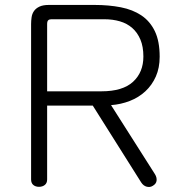

<svg xmlns="http://www.w3.org/2000/svg" viewBox="-20 -686 711 778"><path d="M171 -258V41Q171 56 161.5 63.5Q152 71 138 71Q124 71 115 63.5Q106 56 106 41V-588Q106 -602 108 -616Q110 -630 117.5 -641Q125 -652 139.5 -659Q154 -666 178 -666H363Q421 -666 469.5 -656.5Q518 -647 553 -623.5Q588 -600 607.5 -559.5Q627 -519 627 -456Q627 -411 611.5 -376Q596 -341 569 -316Q542 -291 506 -277Q470 -263 430 -260L608 20Q616 33 614.5 46Q613 59 599 67Q588 74 574.5 70.5Q561 67 552 53L356 -258ZM171 -316H391Q477 -316 519 -354.5Q561 -393 561 -457Q561 -497 549 -525.5Q537 -554 516 -572.5Q495 -591 466 -599.5Q437 -608 403 -608H188Q180 -608 175.5 -604Q171 -600 171 -588Z"/></svg>

Font: Cafe24 Ssurround air
Style: Light
Weight: 300
Designer: Cafe24 thkim, hmlim, mnelim, sdjeong, hskwak & 4IRTF
Foundry: Cafe24
Version: Version 1.001